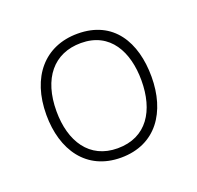

<svg xmlns="http://www.w3.org/2000/svg" viewBox="-71 -894 495 482"><g transform="rotate(-20 176.0 -653.0)"><path d="M318 -653C318 -745 276 -818 180 -818C92 -818 37 -754 37 -653C37 -559 85 -488 177 -488C271 -488 318 -560 318 -653ZM64 -653C64 -740 107 -793 180 -793C258 -793 291 -729 291 -653C291 -573 255 -513 177 -513C102 -513 64 -572 64 -653Z"/></g></svg>

Font: Noto Sans Kannada UI Thin
Style: Regular
Weight: 100
Designer: Jelle Bosma - Monotype Design Team
Foundry: Monotype Imaging Inc.
Version: Version 2.005